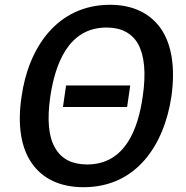

<svg xmlns="http://www.w3.org/2000/svg" viewBox="-20 -772 776 802"><path d="M329 10C551 10 666 -168 696 -369C713 -491 697 -586 653 -651C608 -716 536 -752 440 -752C217 -752 98 -570 70 -368C52 -249 68 -154 113 -90C158 -25 232 10 329 10ZM243 -325H511L524 -415H256ZM344 -85C283 -85 237 -107 211 -153C183 -199 176 -270 190 -368C210 -502 264 -657 425 -657C485 -657 530 -635 557 -588C583 -540 591 -468 576 -368C557 -234 503 -85 344 -85Z"/></svg>

Font: Cheyenne Sans Medium
Style: Italic
Weight: 500
Italic angle: -8.13011°
Designer: The Public Sans project authors (U.S. Web Design System), Libre Franklin designed by Pablo Impallari and Rodrigo Fuenzal
Foundry: The Cheyenne Sans Project Authors
Version: Version 2.007